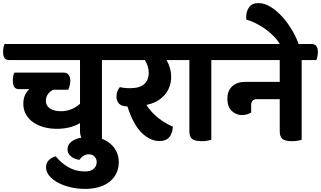

<svg xmlns="http://www.w3.org/2000/svg" viewBox="-57 -903 2078 1243"><path d="M603 -514V2Q592 5 577 8Q562 11 542 11Q495 11 478 -4Q461 -19 461 -53V-106Q398 -69 311 -69Q267 -69 228 -79.5Q189 -90 159 -110.5Q129 -131 111.5 -161.5Q94 -192 94 -232Q94 -290 133 -326H67Q44 -326 35 -340.5Q26 -355 26 -382Q26 -393 28.5 -409Q31 -425 36 -433H355Q378 -433 388 -417.5Q398 -402 398 -380Q398 -364 394 -348.5Q390 -333 385 -322H289Q269 -314 254.5 -295Q240 -276 240 -250Q240 -218 266.5 -200.5Q293 -183 339 -183Q373 -183 404.5 -195.5Q436 -208 461 -231V-514H4Q-19 -514 -28 -527.5Q-37 -541 -37 -568Q-37 -579 -34.5 -594Q-32 -609 -28 -618H666Q707 -618 707 -566Q707 -555 704.5 -539Q702 -523 697 -514Z M524 -18Q563 -18 597 -6.5Q631 5 656.5 26.5Q682 48 697 78.5Q712 109 712 147Q712 185 697.5 216.5Q683 248 655.5 271Q628 294 587 307Q546 320 494 320Q446 320 400.5 309.5Q355 299 319.5 280Q284 261 262.5 235.5Q241 210 241 180Q241 151 260.5 132.5Q280 114 304 109Q337 151 385 179Q433 207 493 207Q531 207 550 189.5Q569 172 569 146Q569 126 555.5 111Q542 96 517 96Q482 96 457 132Q422 127 401 108Q380 89 380 65Q380 42 393.5 26Q407 10 428 0.5Q449 -9 474.5 -13.5Q500 -18 524 -18Z M1021 -514Q1035 -491 1043 -463Q1051 -435 1051 -405Q1051 -336 1007.5 -287Q964 -238 891 -224Q923 -174 968 -139Q1013 -104 1062 -83Q1061 -43 1040.5 -16.5Q1020 10 974 10Q916 10 861 -42.5Q806 -95 768 -214Q731 -214 714 -231.5Q697 -249 697 -278Q697 -296 703 -311.5Q709 -327 719 -339Q730 -336 748 -334Q766 -332 785 -332Q848 -332 877 -359Q906 -386 906 -431Q906 -473 881 -514H678Q655 -514 646 -527.5Q637 -541 637 -568Q637 -579 639.5 -594Q642 -609 646 -618H1096Q1137 -618 1137 -566Q1137 -555 1134 -539Q1131 -523 1127 -514Z M1311 -514V2Q1300 5 1285 8Q1270 11 1250 11Q1203 11 1186 -4Q1169 -19 1169 -53V-514H1104Q1081 -514 1072 -527.5Q1063 -541 1063 -568Q1063 -579 1065.5 -594Q1068 -609 1072 -618H1375Q1416 -618 1416 -566Q1416 -555 1413 -539Q1410 -523 1405 -514Z M1896 -514V2Q1885 5 1870 8Q1855 11 1835 11Q1788 11 1771 -4Q1754 -19 1754 -53V-261H1606Q1569 -261 1569 -221V-174Q1554 -166 1540 -162Q1526 -158 1510 -158Q1472 -158 1443.5 -184.5Q1415 -211 1415 -264Q1415 -315 1446 -344Q1477 -373 1531 -373H1754V-514H1386Q1363 -514 1354 -527.5Q1345 -541 1345 -568Q1345 -579 1347.5 -594Q1350 -609 1354 -618H1960Q2001 -618 2001 -566Q2001 -555 1998 -539Q1995 -523 1991 -514Z M1763 -602Q1747 -635 1720 -663.5Q1693 -692 1661.5 -714.5Q1630 -737 1597.5 -753Q1565 -769 1538 -776Q1537 -781 1537 -785.5Q1537 -790 1537 -795Q1537 -830 1556 -856.5Q1575 -883 1616 -883Q1655 -883 1695 -858.5Q1735 -834 1771 -794Q1807 -754 1836 -704Q1865 -654 1882 -602Z"/></svg>

Font: Baloo 2
Style: Bold
Weight: 700
Designer: Sarang Kulkarni and Ek Type
Foundry: Ek Type
Version: Version 1.640;hotconv 1.0.111;makeotfexe 2.5.65597; ttfautoh